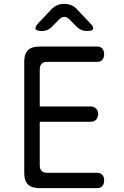

<svg xmlns="http://www.w3.org/2000/svg" viewBox="-20 -970 640 990"><path d="M185 -421H447Q465 -421 475.5 -410Q486 -399 486 -382Q486 -364 475.5 -353Q465 -342 447 -342H185V-118Q185 -99 194.5 -89Q204 -79 223 -79H481Q499 -79 508 -68Q517 -57 517 -40Q517 -22 508 -11Q499 0 481 0H183Q143 0 124 -19Q105 -38 105 -77V-653Q105 -692 124 -711Q143 -730 183 -730H481Q499 -730 508 -719Q517 -708 517 -690Q517 -673 508 -662Q499 -651 481 -651H223Q204 -651 194.5 -641Q185 -631 185 -612ZM197 -810Q168 -810 163.5 -820.5Q159 -831 179 -852L246 -923Q260 -937 276 -943.5Q292 -950 311 -950Q330 -950 346.5 -943.5Q363 -937 376 -923L444 -851Q464 -831 460 -820.5Q456 -810 427 -810Q413 -810 400.5 -815Q388 -820 378 -830L338 -870Q325 -883 311.5 -883Q298 -883 285 -870L247 -831Q237 -821 224.5 -815.5Q212 -810 197 -810Z"/></svg>

Font: Maple Mono Normal NL Light
Style: Regular
Weight: 300
Monospace: yes
Designer: subframe7536
Version: Version 7.000